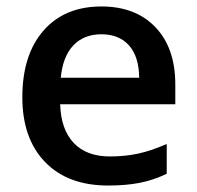

<svg xmlns="http://www.w3.org/2000/svg" viewBox="-20 -570 616 600"><path d="M317.9 9.8Q191.9 9.8 120.8 -63.7Q49.8 -137.2 49.8 -266.1Q49.8 -398.4 115.7 -474.1Q181.6 -549.8 296.9 -549.8Q403.8 -549.8 465.8 -484.9Q527.8 -419.9 527.8 -306.2V-244.1H168Q170.4 -165.5 210.4 -123.3Q250.5 -81.1 323.2 -81.1Q371.1 -81.1 412.4 -90.1Q453.6 -99.1 501 -120.1V-26.9Q459 -6.8 416 1.5Q373 9.8 317.9 9.8ZM296.9 -462.9Q242.2 -462.9 209.2 -428.2Q176.3 -393.6 169.9 -327.1H415Q414.1 -394 382.8 -428.5Q351.6 -462.9 296.9 -462.9Z"/></svg>

Font: f1_46825          
Style: Regular
Weight: 600
Foundry: Ascender Corporation
Version: Version 1.10